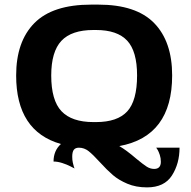

<svg xmlns="http://www.w3.org/2000/svg" viewBox="-20 -630 828 832"><path d="M758 10Q758 79 725 130.5Q692 182 617 182Q569 182 531.5 166Q494 150 469 128.5Q444 107 413 73Q383 40 364 25Q345 10 322 10Q307 10 300 19Q293 28 293 49Q293 63 295.5 74.5Q298 86 300 92Q302 98 303 100Q299 98 284.5 90.5Q270 83 250 76.5Q230 70 212 70Q212 23 244 -6Q50 -61 50 -303Q50 -450 129 -530Q208 -610 375 -610H406Q570 -610 648 -530Q726 -450 726 -303Q726 -39 497 3Q528 21 571 58Q600 82 615.5 92Q631 102 648 102Q677 102 677 71Q677 55 672.5 41.5Q668 28 663.5 20Q659 12 657 10ZM202 -303Q202 -195 246.5 -148Q291 -101 385 -101H396Q489 -101 531.5 -147.5Q574 -194 574 -303Q574 -408 531 -454Q488 -500 396 -500H385Q290 -500 246 -453Q202 -406 202 -303Z"/></svg>

Font: Red Rose Bold
Style: Regular
Weight: 700
Designer: jaikishan Patel
Version: Version 1.000